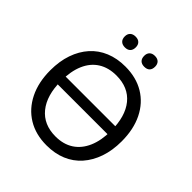

<svg xmlns="http://www.w3.org/2000/svg" viewBox="-236 -1066 1244 1244"><g transform="rotate(45 386.0 -444.5)"><path d="M114 -322V-394H662V-322ZM386 9Q286 9 213 -35.5Q140 -80 99.5 -161.5Q59 -243 59 -353Q59 -436 82 -502.5Q105 -569 147.5 -616.5Q190 -664 250.5 -689Q311 -714 386 -714Q486 -714 559 -670Q632 -626 672 -545Q712 -464 712 -354Q712 -271 689 -204Q666 -137 623.5 -89Q581 -41 521 -16Q461 9 386 9ZM386 -73Q458 -73 509 -106Q560 -139 587.5 -202Q615 -265 615 -353Q615 -486 555.5 -559Q496 -632 386 -632Q314 -632 262.5 -599.5Q211 -567 184 -504.5Q157 -442 157 -353Q157 -221 217 -147Q277 -73 386 -73ZM473 -799Q449 -799 436 -812Q423 -825 423 -849Q423 -872 436 -885Q449 -898 473 -898Q497 -898 510 -885Q523 -872 523 -849Q523 -825 510.5 -812Q498 -799 473 -799ZM296 -799Q272 -799 258.5 -812Q245 -825 245 -849Q245 -872 258.5 -885Q272 -898 296 -898Q320 -898 333 -885Q346 -872 346 -849Q346 -825 333 -812Q320 -799 296 -799Z"/></g></svg>

Font: Nunito Medium
Style: Regular
Weight: 500
Designer: Vernon Adams
Foundry: Vernon Adams
Version: Version 3.601